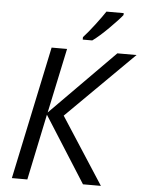

<svg xmlns="http://www.w3.org/2000/svg" viewBox="-61 -979 771 1027"><g transform="rotate(5 324.5 -465.5)"><path d="M520 0H423.8L199.2 -354L125 0H42L192.9 -713.9H275.9L202.1 -366.2L545.9 -713.9H648.9L289.1 -356.9ZM561 -931.2V-920.9Q542.5 -897 492.7 -847.2Q442.9 -797.4 406.2 -771H355V-784.2Q381.8 -813.5 416 -858.4Q450.2 -903.3 468.3 -931.2Z"/></g></svg>

Font: OpenSans-Italic
Style: Italic
Weight: 400
Italic angle: -12°
Foundry: Ascender Corporation
Version: Version 1.10